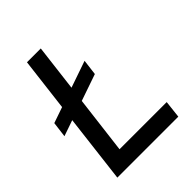

<svg xmlns="http://www.w3.org/2000/svg" viewBox="-199 -812 924 924"><g transform="rotate(-45 263.5 -350.0)"><path d="M29 -400 110 -428 143 -700H237L208 -462L344 -509L334 -429L198 -382L162 -89H483L473 0H58L100 -349L19 -321Z"/></g></svg>

Font: Haskoy Medium
Style: Italic
Weight: 500
Designer: Ertekin Erdin
Foundry: Ertekin Erdin
Version: Version 2.000; ttfautohint (v1.8.4.7-5d5b)